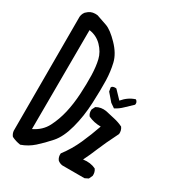

<svg xmlns="http://www.w3.org/2000/svg" viewBox="-182 -859 863 955"><g transform="rotate(30 250.0 -381.5)"><path d="M84 -5.9Q56.6 -9.8 33.2 -21.5Q23.4 -33.2 21.5 -49.8V-693.4Q19.5 -716.8 33.2 -734.4L46.9 -746.1Q66.4 -759.8 95.7 -755.9Q125 -746.1 155.3 -735.4Q185.5 -724.6 228 -680.7Q270.5 -636.7 281.2 -591.3Q292 -545.9 293.5 -495.6Q294.9 -445.3 291.5 -366.7Q288.1 -288.1 269.5 -218.8Q251 -149.4 218.3 -112.3Q185.5 -75.2 154.3 -47.4Q123 -19.5 84 -5.9ZM317.4 -21.5Q301.8 -23.4 290 -33.2Q278.3 -47.9 280.3 -69.3Q317.4 -118.2 341.8 -172.9Q366.2 -227.5 385.7 -284.2Q346.7 -284.2 313.5 -299.8Q301.8 -313.5 303.7 -335L313.5 -354.5Q338.9 -370.1 372.1 -364.3Q397.5 -358.4 423.8 -352.5Q450.2 -346.7 473.6 -335Q485.4 -319.3 483.4 -297.9Q444.3 -219.7 427.7 -178.7Q411.1 -137.7 391.6 -98.6Q432.6 -104.5 463.9 -88.9Q475.6 -73.2 473.6 -51.8L463.9 -31.2L444.3 -21.5ZM95.7 -102.5Q144.5 -126 167 -169.9Q189.5 -213.9 201.2 -264.6Q212.9 -315.4 216.3 -374.5Q219.7 -433.6 218.3 -482.9Q216.8 -532.2 208 -568.8Q199.2 -605.5 169.9 -635.7Q140.6 -666 97.7 -671.9ZM397.5 -395.5 372.1 -413.1 335 -456.1 331.1 -477.5 335 -483.4Q344.7 -489.3 358.4 -487.3L401.4 -442.4Q430.7 -477.5 469.7 -489.3Q483.4 -479.5 479.5 -463.9Q460 -446.3 440.4 -426.8Q420.9 -407.2 397.5 -395.5Z"/></g></svg>

Font: JasonHandwriting2
Style: Regular
Weight: 400
Version: Version 1.05.10